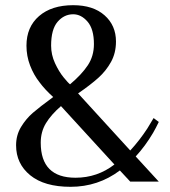

<svg xmlns="http://www.w3.org/2000/svg" viewBox="-20 -700 656 740"><path d="M42 -140Q42 -179 61 -210.5Q80 -242 106.5 -265Q133 -288 185 -326Q152 -356 133 -382Q110 -411 96 -447.5Q82 -484 82 -524Q82 -596 130.5 -638Q179 -680 262 -680Q339 -680 383 -641Q427 -602 427 -540Q427 -496 408 -461.5Q389 -427 359 -400Q329 -373 281 -340L482 -120Q518 -159 548 -205Q563 -229 572 -245L592 -230Q581 -207 570 -188Q540 -137 503 -97L592 0H482L442 -43Q358 20 252 20Q151 20 96.5 -24.5Q42 -69 42 -140ZM342 -530Q342 -588 317.5 -616.5Q293 -645 262 -645Q227 -645 202 -616Q177 -587 177 -524Q177 -489 192 -456.5Q207 -424 225 -402Q243 -380 250 -375Q295 -413 318.5 -448.5Q342 -484 342 -530ZM421 -66 215 -291Q177 -258 157 -225Q137 -192 137 -150Q137 -15 271 -15Q355 -15 421 -66Z"/></svg>

Font: Philosopher
Style: Regular
Weight: 400
Designer: Jovanny Lemonad
Foundry: Jovanny Lemonad
Version: Version 2.000